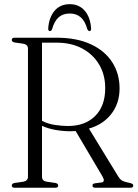

<svg xmlns="http://www.w3.org/2000/svg" viewBox="-20 -876 642 896"><path d="M538 -463.5Q538 -393.5 499.2 -344Q460.5 -294.5 395 -276L530.5 -54.5Q541 -37 553 -31.5Q565 -26 582.5 -23Q602 -19.5 602 -10.5Q602 0 589 0H424.5Q411.5 0 411.5 -10.5Q411.5 -18.5 422.5 -20.5L453.5 -24.5Q473 -27.5 458 -53L333 -264.5Q321 -263.5 308.5 -263.5Q273.5 -263.5 238.5 -269.8Q203.5 -276 176 -289V-51.5Q176 -32 196 -28.5L239.5 -22Q251.5 -19 251.5 -10.5Q251.5 0 239 0H48Q35 0 35 -10.5Q35 -19 47 -22L88.5 -28Q110.5 -32 110.5 -51.5V-649.5Q110.5 -668 88.5 -672L47 -678Q35 -681 35 -689.5Q35 -700 48 -700H244Q338 -700 403.8 -669.5Q469.5 -639 503.8 -585.5Q538 -532 538 -463.5ZM176 -677V-312Q204.5 -297.5 237.5 -292.8Q270.5 -288 296.5 -288Q377.5 -288 424.2 -334.8Q471 -381.5 471 -465Q471 -526.5 443 -574.2Q415 -622 364 -649.5Q313 -677 243 -677ZM305.5 -813Q274.5 -813 254.2 -795.8Q234 -778.5 223 -740Q219.5 -731 213 -731Q204.5 -731 205 -743.5Q208.5 -794.5 234.5 -825.5Q260.5 -856.5 305.5 -856.5Q349.5 -856.5 375.8 -825.5Q402 -794.5 405 -743.5Q406 -731 397.5 -731Q391.5 -731 387.5 -740Q376.5 -779 356 -796Q335.5 -813 305.5 -813Z"/></svg>

Font: Fraunces 144pt S050 Light
Style: Regular
Weight: 300
Version: Version 1.000; ttfautohint (v1.8.3)